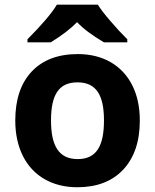

<svg xmlns="http://www.w3.org/2000/svg" viewBox="-20 -786 659 816"><path d="M521 -606V-619.1C497.6 -642.1 473.6 -668 448.7 -697.3C423.8 -726.1 406.2 -749 396 -766.1H221.7C199.7 -729.5 158.2 -680.7 96.7 -619.1V-606H195.8C245.1 -636.7 282.2 -665.5 307.6 -691.9C332.5 -665 370.6 -636.2 421.9 -606ZM574.2 -273.9C574.2 -331.1 563.5 -381.3 542 -423.8C499 -509.3 416 -556.2 311 -556.2C226.6 -556.2 161.1 -531.2 114.7 -481.9C68.4 -432.6 44.9 -363.3 44.9 -273.9C44.9 -216.8 55.7 -166.5 77.1 -123.5C120.1 -37.6 203.1 9.8 308.1 9.8C391.6 9.8 457 -15.1 503.9 -65.4C550.8 -115.7 574.2 -185.1 574.2 -273.9ZM196.8 -273.9C196.8 -382.8 229.5 -436 309.1 -436C389.2 -436 421.9 -381.8 421.9 -273.9C421.9 -165 389.6 -109.9 310.1 -109.9C230 -109.9 196.8 -166 196.8 -273.9Z"/></svg>

Font: Noto Reveo Sans
Style: Bold
Weight: 700
Designer: Monotype Design team
Foundry: Monotype Imaging Inc.
Version: Version 1.04